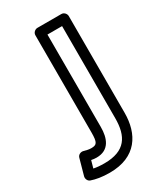

<svg xmlns="http://www.w3.org/2000/svg" viewBox="-189 -586 749 887"><g transform="rotate(-30 185.5 -142.5)"><path d="M193 27V-466H271V25C271 121 236 181 124 181C100 181 81 179 67 176L78 137C88 139 96 140 106 140C174 140 193 86 193 27ZM143 27C143 82 135 90 106 90C94 90 81 87 67 83C55 80 40 86 36 100L12 186C9 198 15 213 28 217C51 225 82 231 124 231C267 231 321 137 321 25V-491C321 -502 311 -516 296 -516H168C157 -516 143 -506 143 -491Z"/></g></svg>

Font: Falling Sky
Style: ExtOu
Weight: 400
Designer: Paul D. Hunt
Foundry: Adobe Systems Incorporated
Version: Version 1.02